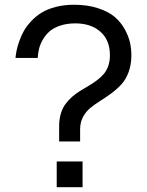

<svg xmlns="http://www.w3.org/2000/svg" viewBox="-20 -785 616 805"><path d="M315.9 -243.2V-191.9H228V-252Q227.5 -282.2 234.6 -306.9Q241.7 -331.5 254.2 -348.4Q266.6 -365.2 282.5 -379.2Q298.3 -393.1 315.9 -403.8Q333.5 -414.6 351.3 -425Q369.1 -435.5 385.3 -447.5Q401.4 -459.5 413.8 -473.4Q426.3 -487.3 433.6 -507.8Q440.9 -528.3 440.9 -553.2Q440.9 -616.7 401.1 -651.9Q361.3 -687 295.9 -687Q260.7 -687 232.9 -677.7Q205.1 -668.5 188.2 -653.8Q171.4 -639.2 159.9 -619.4Q148.4 -599.6 143.8 -580.8Q139.2 -562 138.2 -542H44.9Q46.4 -557.1 49.6 -573.2Q52.7 -589.4 60.8 -612.3Q68.8 -635.3 80.1 -655.3Q91.3 -675.3 110.6 -696Q129.9 -716.8 154.1 -731.7Q178.2 -746.6 213.4 -755.9Q248.5 -765.1 290 -765.1Q347.2 -765.1 391.4 -750.5Q435.5 -735.8 461.2 -713.9Q486.8 -691.9 503.2 -662.1Q519.5 -632.3 525.1 -606.2Q530.8 -580.1 530.8 -553.2Q530.8 -513.2 518.8 -481.7Q506.8 -450.2 488 -430.2Q469.2 -410.2 446.3 -393.3Q423.3 -376.5 400.4 -362.1Q377.4 -347.7 358.6 -332.3Q339.8 -316.9 327.9 -294.2Q315.9 -271.5 315.9 -243.2ZM217.8 0V-107.9H326.2V0Z"/></svg>

Font: Standard
Style: Regular
Weight: 400
Designer: Bryce Wilner
Version: Version 2.000;PS 2.0;hotconv 16.6.51;makeotf.lib2.5.65220 DE